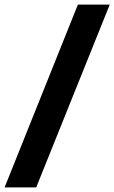

<svg xmlns="http://www.w3.org/2000/svg" viewBox="-35 -763 499 838"><path d="M-15 55 305 -743H444L123 55Z"/></svg>

Font: Saira SemiExpanded
Style: Bold
Weight: 700
Width: 6
Designer: Hector Gatti with collaboration of the Omnibus-Type team
Foundry: Omnibus-Type
Version: Version 1.101